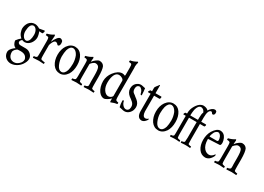

<svg xmlns="http://www.w3.org/2000/svg" viewBox="-11 -1491 3449 2506"><g transform="rotate(30 1713.5 -238.0)"><path d="M141.1 -390.1Q87.4 -386.7 83 -278.3V-272.5Q83.5 -231.4 103.5 -201.9Q123.5 -172.4 150.4 -171.9Q178.2 -171.9 194.8 -211.9Q195.8 -213.4 195.8 -213.9Q206.5 -246.1 206.5 -288.1Q206.5 -330.1 187.5 -360.4Q167.5 -389.6 141.1 -390.1ZM261.2 55.2Q260.3 31.7 239.3 7.8Q215.3 -16.6 165 -17.6Q163.1 -17.6 161.1 -17.6Q114.7 -17.6 107.9 -11.2Q81.5 8.3 73.2 25.4Q64.9 42.5 65.9 50.3Q66.4 105 98.6 132.8Q123 152.3 157.2 152.3Q157.7 151.9 158.2 151.9Q192.9 151.9 226.8 121.6Q260.7 91.3 261.2 55.2ZM106.4 -153.8Q83.5 -136.2 81.1 -111.8Q82 -102.5 91.3 -92.3Q102.5 -82 121.1 -82H202.1Q246.1 -81.1 277.8 -50.3Q308.6 -20 308.1 17.6Q308.1 59.1 271.5 110.4Q234.9 158.7 177.2 179.2Q150.4 187.5 126.5 188Q81.1 187 47.4 158.2Q12.7 126 12.2 76.7Q13.2 39.1 64 -3.9Q73.2 -12.2 84 -18.1Q56.2 -31.2 42.7 -56.6Q29.3 -82 28.8 -104.5Q54.7 -139.6 86.9 -165.5Q53.2 -193.4 41.5 -229Q29.8 -264.6 29.8 -281.2Q30.3 -333 60.5 -376.5Q95.7 -418.9 146 -418.9Q165 -418.9 175.8 -414.6Q190.4 -408.7 201.2 -405.8Q211.4 -397 223.6 -393.6L297.4 -406.7Q303.2 -403.8 303.2 -394Q303.2 -384.3 298.3 -375.5L290 -360.4L243.7 -362.8L241.2 -361.3Q247.1 -353 254.2 -324.7Q261.2 -296.4 261.2 -277.8Q260.7 -233.4 230.5 -190.9Q194.8 -145 145 -144.5Q124 -145 106.4 -153.8Z M438 -427.2Q442.9 -425.3 443.8 -420.9Q444.8 -416.5 446.8 -411.1L440.9 -328.6L443.8 -324.7Q455.1 -356.9 480 -390.1Q504.9 -423.3 524.9 -423.3H525.4Q545.4 -422.9 562 -405.8Q569.8 -396.5 569.8 -369.1Q569.8 -330.6 544.9 -324.7Q538.1 -326.2 532.2 -332Q517.1 -352.1 496.1 -353Q476.1 -351.1 460 -320.3Q443.8 -289.6 440.9 -270.5V-130.9Q440.9 -77.1 445.1 -65.4Q449.2 -53.7 494.1 -48.3H504.9Q508.8 -43 507.3 -34.2L504.9 -22.9Q447.3 -27.8 432.4 -27.6Q417.5 -27.3 342.8 -22.9Q338.9 -28.3 339.8 -36.6L342.8 -48.3Q363.3 -48.3 374.3 -54.2Q385.3 -60.1 386.7 -64.5Q390.1 -78.1 390.1 -102.5L390.6 -127.4V-300.3Q390.6 -338.9 384.5 -350.6Q378.4 -362.3 340.8 -362.8Q339.8 -366.2 339.8 -375.2Q339.8 -384.3 340.8 -385.7Q397.5 -398.9 438 -427.2Z M737.8 -394.5Q691.4 -394.5 670.9 -326.7Q670.4 -325.2 670.4 -324.7Q660.2 -283.7 659.7 -227.5Q659.7 -225.6 659.7 -225.1Q660.2 -167 686.5 -106.9Q712.9 -48.8 756.8 -48.3Q802.7 -50.3 823.2 -117.2Q833.5 -158.2 834 -214.8Q834 -216.3 834 -217.8Q833.5 -276.9 811 -332Q780.3 -391.6 737.8 -394.5ZM854 -367.2Q892.1 -309.6 892.1 -225.6Q892.1 -139.6 856.4 -83.5Q812.5 -19.5 747.1 -19Q747.1 -19 746.6 -19.5Q681.6 -19.5 640.6 -76.7Q601.1 -135.3 600.8 -219Q600.6 -302.7 640.6 -361.8Q685.5 -423.8 751 -423.8Q751 -423.8 751.5 -423.3Q815.9 -423.3 854 -367.2Z M1155.8 -97.7 1154.3 -130.9V-222.2Q1154.3 -313.5 1140.1 -341.6Q1126 -369.6 1088.4 -370.1Q1068.4 -369.1 1046.6 -348.9Q1024.9 -328.6 1022.5 -321.3V-130.9Q1022.5 -77.1 1026.6 -65.4Q1030.8 -53.7 1061.5 -48.3H1069.3Q1076.7 -37.6 1069.3 -22.9Q1012.2 -27.8 997.6 -27.3L923.3 -22.9Q919.4 -28.3 920.9 -36.6L923.3 -48.3Q943.8 -48.3 955.1 -54.2Q966.3 -60.1 967.8 -64.5Q972.2 -80.6 972.2 -113.8V-294.4Q972.2 -335.9 967.8 -347.7Q960.4 -362.3 921.9 -362.8Q920.9 -366.2 920.9 -375.2Q920.9 -384.3 921.9 -385.7Q979 -399.4 1019.5 -427.2Q1024.4 -425.3 1024.9 -420.9Q1025.4 -416.5 1027.8 -411.1Q1023.4 -378.4 1023.7 -367.4Q1023.9 -356.4 1024.9 -355Q1026.4 -356.4 1035.9 -369.6Q1045.4 -382.8 1072.3 -403.3Q1099.1 -423.8 1119.6 -423.8Q1168 -422.9 1189.5 -384.8Q1208.5 -343.8 1209 -230.5V-130.9Q1209 -73.7 1212.2 -63.7Q1215.3 -53.7 1246.6 -48.3H1256.3Q1260.3 -42.5 1257.6 -34.9Q1254.9 -27.3 1256.3 -23.4V-22.9Q1243.7 -24.9 1231 -24.9Q1231 -24.9 1202.1 -26.4L1190.4 -27.3Q1186 -27.3 1182.1 -27.3L1108.4 -22.9Q1103 -30.3 1105.7 -37.8Q1108.4 -45.4 1108.4 -48.3Q1127.4 -48.8 1138.7 -54.7Q1149.9 -60.5 1152.8 -64.5Q1155.8 -74.2 1155.8 -97.7Z M1552.7 -589.4 1554.7 -568.4V-178.7Q1554.7 -103.5 1559.6 -91.3Q1567.9 -77.1 1597.7 -74.2Q1600.6 -72.8 1602.1 -64Q1603.5 -50.3 1591.8 -48.8Q1564.9 -45.4 1547.9 -38.8Q1530.8 -32.2 1528.8 -31.7L1507.8 -24.4Q1502.4 -28.3 1502.4 -40V-74.2Q1500.5 -78.1 1499 -78.1Q1488.3 -62.5 1458 -43.7Q1427.7 -24.9 1408.2 -24.4Q1364.7 -25.9 1330.1 -71.3Q1288.6 -129.9 1287.6 -218.8Q1289.6 -293.9 1336.4 -355.5Q1394.5 -430.7 1458 -430.7Q1478.5 -430.2 1498 -419.9Q1502.4 -423.8 1502.4 -439.9V-538.6Q1502.4 -579.6 1496.6 -590.8Q1490.7 -602.1 1456.1 -602.5Q1454.1 -604.5 1455.1 -611.1Q1456.1 -617.7 1456.1 -620.6Q1456.1 -623.5 1458 -627Q1505.4 -634.3 1554.7 -663.6Q1563 -661.1 1562.5 -654.3V-647.9L1556.2 -623.5Q1552.7 -607.9 1552.7 -589.4ZM1429.2 -391.6Q1388.2 -390.1 1367.2 -345.2Q1346.7 -300.3 1346.2 -233.4Q1346.2 -164.6 1375 -122.6Q1402.8 -80.6 1441.9 -78.1Q1466.8 -78.6 1484.4 -93Q1502 -107.4 1502.4 -116.2V-346.2Q1501 -362.8 1479 -377Q1456.1 -391.1 1429.2 -391.6Z M1741.7 -394.5Q1693.4 -392.6 1692.9 -336.4Q1693.4 -294.4 1720.7 -276.9Q1730 -270 1740 -263.2Q1750 -256.3 1752.9 -251.5Q1754.4 -250.5 1779.8 -231.4Q1831.5 -190.9 1831.3 -137.7Q1831.1 -84.5 1799.1 -49.6Q1767.1 -14.6 1726.1 -14.6Q1704.6 -15.1 1685.1 -21Q1665.5 -26.9 1645.5 -29.8Q1633.8 -75.7 1633.8 -117.2V-127Q1646 -135.7 1651.9 -130.9Q1658.2 -94.2 1681.2 -69.8Q1703.1 -46.4 1728 -46.4Q1728.5 -46.4 1729 -46.4Q1754.9 -46.9 1769 -71.8Q1774.9 -91.3 1775.4 -104V-109.9Q1775.4 -147 1747.1 -172.4Q1740.7 -179.2 1718.8 -195.8Q1696.8 -212.4 1692.9 -214.4Q1643.6 -254.9 1641.6 -308.1V-313Q1642.1 -363.8 1673.3 -393.3Q1704.6 -422.9 1740.7 -423.3Q1756.8 -422.9 1776.4 -417.7Q1795.9 -412.6 1809.1 -410.6Q1815.4 -366.7 1817.9 -310.1Q1814 -302.2 1798.8 -310.1Q1790.5 -349.6 1773.4 -371.1Q1755.9 -391.6 1741.7 -394.5Z M1979.5 -21.5Q1910.2 -23.4 1907.7 -119.6V-384.8H1868.2Q1862.8 -390.1 1865 -392.8Q1867.2 -395.5 1867.2 -397Q1868.7 -398.4 1870.1 -402.8Q1871.1 -405.8 1873 -408.7L1879.4 -417Q1880.9 -418.9 1882.3 -421.9H1907.7V-478.5Q1919.4 -500.5 1929 -511.5Q1938.5 -522.5 1939.9 -524.9Q1941.4 -527.3 1942.4 -529.1Q1943.4 -530.8 1944.8 -532.2Q1946.3 -533.7 1947.3 -535.2Q1948.2 -536.6 1950.2 -540.5Q1950.2 -540.5 1953.1 -542.5Q1959 -545.4 1959.5 -539.6V-421.9H2048.3Q2052.7 -418 2052.5 -407.7Q2052.2 -397.5 2043 -384.8H1959.5V-146.5Q1963.9 -73.7 2006.3 -71.3Q2028.3 -71.3 2050.3 -91.3Q2055.7 -85 2050.3 -74.7V-73.7L2049.3 -71.3Q2016.6 -22.5 1979.5 -21.5Z M2220.2 -394.5Q2173.8 -394.5 2153.3 -326.7Q2152.8 -325.2 2152.8 -324.7Q2142.6 -283.7 2142.1 -227.5Q2142.1 -225.6 2142.1 -225.1Q2142.6 -167 2168.9 -106.9Q2195.3 -48.8 2239.3 -48.3Q2285.2 -50.3 2305.7 -117.2Q2315.9 -158.2 2316.4 -214.8Q2316.4 -216.3 2316.4 -217.8Q2315.9 -276.9 2293.5 -332Q2262.7 -391.6 2220.2 -394.5ZM2336.4 -367.2Q2374.5 -309.6 2374.5 -225.6Q2374.5 -139.6 2338.9 -83.5Q2294.9 -19.5 2229.5 -19Q2229.5 -19 2229 -19.5Q2164.1 -19.5 2123 -76.7Q2083.5 -135.3 2083.3 -219Q2083 -302.7 2123 -361.8Q2168 -423.8 2233.4 -423.8Q2233.4 -423.8 2233.9 -423.3Q2298.3 -423.3 2336.4 -367.2Z M2629.4 -31.7Q2618.7 -31.7 2568.8 -27.8Q2564 -34.2 2565.7 -39.1Q2567.4 -43.9 2567.4 -50.8L2568.8 -51.8Q2588.4 -52.2 2593.8 -55.7Q2607.9 -64.5 2609.4 -65.4Q2610.8 -73.7 2613.3 -128.4V-364.3H2498V-128.4Q2498 -86.4 2502 -65.4Q2507.8 -55.2 2538.1 -51.8H2544.4Q2552.7 -40 2549.3 -35.9Q2545.9 -31.7 2544.4 -27.8Q2523.4 -30.8 2508.3 -30.8L2482.9 -31.7H2466.8Q2451.7 -31.7 2405.8 -27.8Q2400.9 -34.2 2403.3 -39.8Q2405.8 -45.4 2404.8 -50.8L2405.8 -51.8Q2427.2 -52.2 2436.3 -58.3Q2445.3 -64.5 2445.8 -65.4Q2449.2 -79.1 2449.2 -107.9V-364.3H2412.6Q2408.7 -372.1 2415.8 -385Q2422.9 -397.9 2428.7 -397.9H2449.2V-404.3Q2449.2 -465.3 2481.7 -518.6Q2514.2 -571.8 2550.8 -587.4Q2571.3 -595.2 2581.1 -595.7Q2622.6 -595.2 2649.9 -575.7Q2653.8 -569.3 2657.2 -564.5Q2697.8 -624 2739.7 -625.5Q2755.9 -624.5 2766.1 -612.8Q2770.5 -600.1 2769.8 -584.2Q2769 -568.4 2757.3 -559.6Q2750 -554.7 2743.7 -554.7Q2733.4 -554.7 2727.1 -567.4Q2720.2 -580.1 2709 -581.1Q2663.1 -576.2 2662.6 -461.9V-397.9H2735.4Q2739.7 -394 2739.7 -388.7Q2739.7 -379.4 2729 -364.3H2662.6V-128.4Q2662.6 -75.2 2664.6 -65.4Q2670.4 -55.2 2700.7 -51.8H2709Q2713.9 -46.4 2709 -37.1V-27.8Q2688 -30.8 2672.4 -30.8L2646.5 -31.7ZM2613.3 -428.7Q2613.3 -489.3 2624.5 -510.3Q2627.9 -515.6 2624.5 -517.6Q2618.2 -536.6 2602.8 -549.3Q2587.4 -562 2567.4 -563.5Q2523.4 -561.5 2505.4 -485.8Q2498.5 -442.4 2498 -412.6V-397.9H2613.3Z M2854 -284.7H2965.8Q2981.4 -286.6 2981.2 -306.4Q2981 -326.2 2970.2 -353Q2952.6 -387.2 2926.3 -391.1Q2910.2 -390.1 2894.8 -377.7Q2879.4 -365.2 2874 -353L2860.8 -321.8Q2855 -307.6 2854 -296.4Q2853 -285.2 2854 -284.7ZM2891.1 -109.9Q2921.9 -75.2 2964.8 -74.7Q3005.9 -76.2 3036.6 -123.5Q3042.5 -120.1 3043 -111.3Q3043 -105 3038.6 -94.7Q3021 -59.1 2994.6 -38.6Q2967.3 -19 2938.5 -18.6Q2876 -19.5 2839.1 -72.8Q2802.2 -126 2801.8 -207Q2802.2 -287.6 2836.9 -345.7Q2885.3 -422.9 2937.5 -423.3Q2998 -421.9 3024.9 -361.8Q3039.6 -325.7 3040.5 -296.9Q3039.6 -259.3 3023.4 -256.8Q2931.6 -251.5 2850.6 -248.5V-242.2Q2851.6 -153.8 2891.1 -109.9Z M3306.2 -97.7 3304.7 -130.9V-222.2Q3304.7 -313.5 3290.5 -341.6Q3276.4 -369.6 3238.8 -370.1Q3218.8 -369.1 3197 -348.9Q3175.3 -328.6 3172.9 -321.3V-130.9Q3172.9 -77.1 3177 -65.4Q3181.2 -53.7 3211.9 -48.3H3219.7Q3227.1 -37.6 3219.7 -22.9Q3162.6 -27.8 3147.9 -27.3L3073.7 -22.9Q3069.8 -28.3 3071.3 -36.6L3073.7 -48.3Q3094.2 -48.3 3105.5 -54.2Q3116.7 -60.1 3118.2 -64.5Q3122.6 -80.6 3122.6 -113.8V-294.4Q3122.6 -335.9 3118.2 -347.7Q3110.8 -362.3 3072.3 -362.8Q3071.3 -366.2 3071.3 -375.2Q3071.3 -384.3 3072.3 -385.7Q3129.4 -399.4 3169.9 -427.2Q3174.8 -425.3 3175.3 -420.9Q3175.8 -416.5 3178.2 -411.1Q3173.8 -378.4 3174.1 -367.4Q3174.3 -356.4 3175.3 -355Q3176.8 -356.4 3186.3 -369.6Q3195.8 -382.8 3222.7 -403.3Q3249.5 -423.8 3270 -423.8Q3318.4 -422.9 3339.8 -384.8Q3358.9 -343.8 3359.4 -230.5V-130.9Q3359.4 -73.7 3362.5 -63.7Q3365.7 -53.7 3397 -48.3H3406.7Q3410.6 -42.5 3408 -34.9Q3405.3 -27.3 3406.7 -23.4V-22.9Q3394 -24.9 3381.3 -24.9Q3381.3 -24.9 3352.5 -26.4L3340.8 -27.3Q3336.4 -27.3 3332.5 -27.3L3258.8 -22.9Q3253.4 -30.3 3256.1 -37.8Q3258.8 -45.4 3258.8 -48.3Q3277.8 -48.8 3289.1 -54.7Q3300.3 -60.5 3303.2 -64.5Q3306.2 -74.2 3306.2 -97.7Z"/></g></svg>

Font: AMoshref-Thulth
Style: Regular
Weight: 400
Designer: Ali Moshref
Foundry: Ali Moshref
Version: Version 0.1